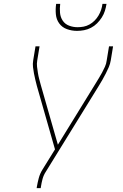

<svg xmlns="http://www.w3.org/2000/svg" viewBox="-20 -975 640 995"><path d="M170 0 171 -7Q175 -30 181 -52.5Q187 -75 200 -96L265 -201L171 -530Q167 -546 163 -562Q159 -578 156 -594.5Q153 -611 151 -627.5Q149 -644 152 -662L164 -735H185L173 -662Q170 -645 172 -629Q174 -613 176.5 -597Q179 -581 183 -566Q187 -551 191 -536L280 -225L474 -540Q483 -555 492 -569.5Q501 -584 509 -599Q517 -614 524 -629.5Q531 -645 533 -662L545 -735H566L554 -662Q551 -644 544 -627.5Q537 -611 528.5 -594.5Q520 -578 511 -562Q502 -546 492 -530L218 -86Q206 -68 200.5 -47.5Q195 -27 192 -7L191 0ZM379 -815Q352 -815 327 -824Q302 -833 287 -853.5Q272 -874 269.5 -901Q267 -928 271 -955H292Q289 -932 291 -909Q293 -886 305 -868Q317 -850 338 -842Q359 -834 382 -834Q398 -834 413.5 -837Q429 -840 443.5 -848Q458 -856 470 -868Q482 -880 490.5 -894.5Q499 -909 504 -924Q509 -939 511 -955H532Q529 -936 523.5 -918.5Q518 -901 507.5 -884.5Q497 -868 483 -854Q469 -840 451.5 -831Q434 -822 415.5 -818.5Q397 -815 379 -815Z"/></svg>

Font: Iosevka Curly Thin Extended
Style: Italic
Weight: 100
Width: 7
Italic angle: -9°
Monospace: yes
Designer: Belleve Invis
Foundry: Belleve Invis
Version: Version 11.1.0; ttfautohint (v1.8.3)